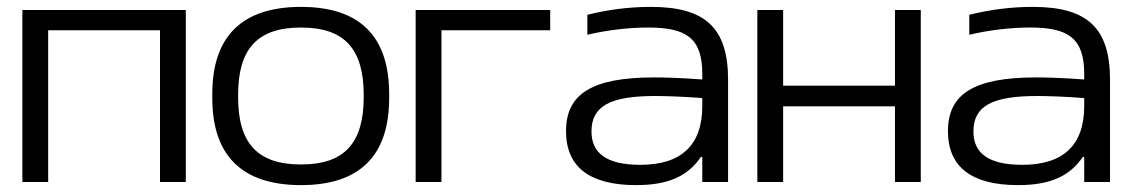

<svg xmlns="http://www.w3.org/2000/svg" viewBox="-20 -529 3286 558"><path d="M45 0H120V-441H445V0H520V-500H45Z M597 -256V-244C597 -78 682 9 855 9C1027 9 1111 -78 1111 -244V-256C1111 -422 1027 -509 855 -509C682 -509 597 -422 597 -256ZM672 -247V-253C672 -386 727 -449 855 -449C982 -449 1037 -386 1037 -253V-247C1037 -114 982 -51 855 -51C727 -51 672 -114 672 -247Z M1188 0H1263V-441H1579V-500H1188Z M1871 -509C1809 -509 1747 -501 1687 -486V-428C1746 -442 1809 -449 1864 -449C1975 -449 2021 -418 2021 -314V-298C1955 -303 1908 -304 1881 -304C1699 -304 1625 -255 1625 -148C1625 -44 1693 9 1829 9C1922 9 1979 -17 2017 -73H2021V0H2096V-297C2096 -449 2029 -509 1871 -509ZM1699 -147C1699 -221 1754 -250 1884 -250C1917 -250 1971 -248 2021 -244V-221C2021 -107 1960 -50 1841 -50C1741 -50 1699 -85 1699 -147Z M2181 0H2256V-220H2581V0H2656V-500H2581V-280H2256V-500H2181Z M2981 -509C2919 -509 2857 -501 2797 -486V-428C2856 -442 2919 -449 2974 -449C3085 -449 3131 -418 3131 -314V-298C3065 -303 3018 -304 2991 -304C2809 -304 2735 -255 2735 -148C2735 -44 2803 9 2939 9C3032 9 3089 -17 3127 -73H3131V0H3206V-297C3206 -449 3139 -509 2981 -509ZM2809 -147C2809 -221 2864 -250 2994 -250C3027 -250 3081 -248 3131 -244V-221C3131 -107 3070 -50 2951 -50C2851 -50 2809 -85 2809 -147Z"/></svg>

Font: LT Wave Light
Style: Regular
Weight: 300
Designer: Daniel Lyons
Version: Version 2.5 (Glyphs App)